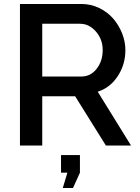

<svg xmlns="http://www.w3.org/2000/svg" viewBox="-20 -730 701 963"><path d="M80.1 0V-710H389.2Q435.5 -710 477.3 -689.9Q519 -669.9 547.4 -637.2Q575.7 -604.5 592.3 -563Q608.9 -521.5 608.9 -479Q608.9 -406.7 570.8 -348.4Q532.7 -290 470.2 -270L637.2 0H511.2L356.9 -247.1H191.9V0ZM191.9 -346.2H388.2Q434.6 -346.2 464.8 -385Q495.1 -423.8 495.1 -479Q495.1 -533.2 460.9 -572Q426.8 -610.8 381.8 -610.8H191.9ZM294.9 212.9 317.9 136.2H286.1V47.9H380.9V136.2L346.2 212.9Z"/></svg>

Font: Rawline SemiBold
Style: Regular
Weight: 600
Designer: Matt McInerney, Pablo Impallari, Rodrigo Fuenzalida
Foundry: Matt McInerney, Pablo Impallari, Rodrigo Fuenzalida
Version: Version 4.020;PS 004.020;hotconv 1.0.88;makeotf.lib2.5.64775